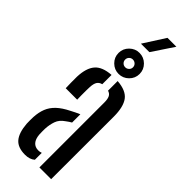

<svg xmlns="http://www.w3.org/2000/svg" viewBox="-311 -973 1001 1001"><g transform="rotate(45 190.0 -472.0)"><path d="M36 -114Q35.5 -125.5 35.5 -138.5Q35.5 -151.5 36 -163.5Q38 -200 49.2 -228.5Q60.5 -257 84.8 -280Q109 -303 150.5 -323.5Q162.5 -330 174.5 -335.8Q186.5 -341.5 199 -347V-286Q192.5 -282 185.2 -277.5Q178 -273 170.5 -267Q142 -248 132.8 -221.2Q123.5 -194.5 122 -163.5Q121.5 -154.5 121.8 -143Q122 -131.5 122.5 -120Q125 -90 139 -74.2Q153 -58.5 177 -58.5Q188.5 -58.5 199 -62.5V-11.5Q178.5 6.5 144 6.5Q91 6.5 66 -22.5Q41 -51.5 36 -114ZM49 -389Q48.5 -404.5 48 -429.8Q47.5 -455 48 -473.5Q50.5 -538.5 77.8 -570.5Q105 -602.5 169 -607V-538.5Q152 -534.5 143.5 -521.8Q135 -509 133.5 -482.5Q133 -472 132.8 -455Q132.5 -438 132.8 -420.2Q133 -402.5 133.5 -389ZM244 0V-480Q244 -503.5 237.5 -517.2Q231 -531 214 -536V-607Q280 -602 305.5 -567.5Q331 -533 331 -461L330.5 0ZM191 -636.5Q159.5 -636.5 136.5 -659.2Q113.5 -682 113.5 -714Q113.5 -746 136.5 -768.8Q159.5 -791.5 191 -791.5Q223 -791.5 246 -768.8Q269 -746 269 -714Q269 -682 246 -659.2Q223 -636.5 191 -636.5ZM191 -685.5Q203 -685.5 211.5 -693.8Q220 -702 220 -714Q220 -726 211.5 -734.2Q203 -742.5 191 -742.5Q179 -742.5 170.8 -734.2Q162.5 -726 162.5 -714Q162.5 -702 170.8 -693.8Q179 -685.5 191 -685.5ZM162 -830.5 238.5 -950H304L224.5 -830.5Z"/></g></svg>

Font: Big Shoulders Stencil Display Thin SemiBold
Style: Regular
Weight: 600
Version: Version 2.001